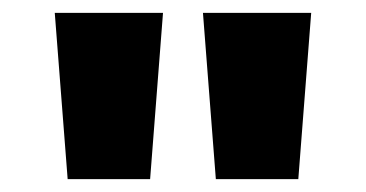

<svg xmlns="http://www.w3.org/2000/svg" viewBox="-20 -734 568 298"><path d="M85 -456 65 -714H233L213 -456ZM315 -456 295 -714H463L443 -456Z"/></svg>

Font: Noto Sans Khmer ExtraCondensed Black
Style: Regular
Weight: 900
Width: 2
Designer: Danh Hong and the Monotype Design Team
Foundry: Monotype Imaging Inc.
Version: Version 2.004